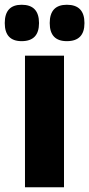

<svg xmlns="http://www.w3.org/2000/svg" viewBox="-58 -787 375 807"><path d="M33 -614Q106 -614 106 -690Q106 -767 33 -767Q-38 -767 -38 -690Q-38 -614 33 -614ZM223 -614Q297 -614 297 -690Q297 -767 223 -767Q151 -767 151 -690Q151 -614 223 -614ZM211 -553H47V0H211Z"/></svg>

Font: Noto Sans Display Condensed Black
Style: Regular
Weight: 900
Width: 3
Designer: Monotype Design team
Foundry: Monotype Imaging Inc.
Version: 1.000